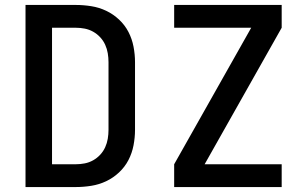

<svg xmlns="http://www.w3.org/2000/svg" viewBox="-20 -755 1240 775"><path d="M83 0V-735H286Q317 -735 348.5 -730Q380 -725 408.5 -711.5Q437 -698 460.5 -676Q484 -654 498.5 -626Q513 -598 519 -566.5Q525 -535 525 -504V-231Q525 -200 519 -168.5Q513 -137 498.5 -109Q484 -81 460.5 -59Q437 -37 408.5 -23.5Q380 -10 348.5 -5Q317 0 286 0ZM190 -92H286Q304 -92 322 -95.5Q340 -99 356 -108Q372 -117 384.5 -130.5Q397 -144 404.5 -160.5Q412 -177 415 -195Q418 -213 418 -231V-504Q418 -522 415 -540Q412 -558 404.5 -574.5Q397 -591 384.5 -604.5Q372 -618 356 -627Q340 -636 322 -639.5Q304 -643 286 -643H190ZM683 0V-92L994 -643H683V-735H1117V-643L806 -92H1117V0Z"/></svg>

Font: Iosevka Aile Semibold
Style: Regular
Weight: 600
Designer: Belleve Invis
Foundry: Belleve Invis
Version: Version 31.1.0; ttfautohint (v1.8.4)